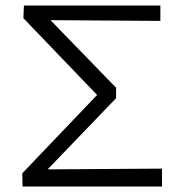

<svg xmlns="http://www.w3.org/2000/svg" viewBox="-20 -678 650 698"><path d="M62 0 61 -48 360 -361 351 -314 65 -612 67 -658H563V-602L127 -605L139 -630L402 -359V-321L124 -32L111 -62L569 -65V0Z"/></svg>

Font: Ysabeau Office
Style: Regular
Weight: 400
Designer: Christian Thalmann (Catharsis Fonts)
Version: Version 2.001;gftools[0.9.30]; featfreeze: tnum,lnum,ss02